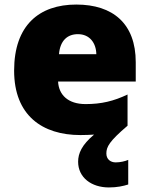

<svg xmlns="http://www.w3.org/2000/svg" viewBox="-20 -583 658 843"><path d="M447 91C447 62 459 38 540 -31V-168C479 -139 425 -126 356 -126C278 -126 238 -167 235 -225H576V-310C576 -479 476 -563 315 -563C152 -563 42 -472 42 -273C42 -76 166 10 333 10C355 10 375 9 393 8C339 53 323 91 323 127C323 197 382 240 458 240C494 240 521 234 543 227V119C529 125 508 130 488 130C465 130 447 116 447 91ZM322 -433C374 -433 402 -394 403 -345H239C244 -406 277 -433 322 -433Z"/></svg>

Font: Noto Sans Gurmukhi Black
Style: Regular
Weight: 900
Designer: Jelle Bosma - Monotype Design Team
Foundry: Monotype Imaging Inc.
Version: Version 2.004